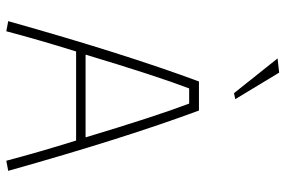

<svg xmlns="http://www.w3.org/2000/svg" viewBox="-168 -736 904 608"><g transform="rotate(90 284.0 -432.0)"><path d="M165 -859 210 -864 294 -725 275 -721ZM47 -6Q150 -373 238 -610H330Q418 -373 521 -6L489 0Q461 -106 425 -221H143Q107 -106 79 0ZM415 -251Q348 -474 308 -579H260Q220 -474 153 -251Z"/></g></svg>

Font: Athiti ExtraLight
Style: Regular
Weight: 275
Designer: CadsonDemak Team
Foundry: CadsonDemak
Version: Version 1.033